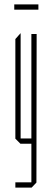

<svg xmlns="http://www.w3.org/2000/svg" viewBox="-20 -655 237 875"><path d="M50 200V176H123V0H73L50 -23V-477L73 -503H74V-24H123V-500H147L146 177L124 200ZM45 -611V-635H155V-611Z"/></svg>

Font: Foldit Thin Thin
Style: Regular
Weight: 250
Version: Version 1.003